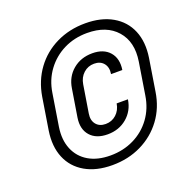

<svg xmlns="http://www.w3.org/2000/svg" viewBox="-115 -849 831 848"><g transform="rotate(-20 300.0 -425.0)"><path d="M273 -110Q198 -110 146 -140Q94 -170 71.5 -224Q49 -278 60 -350L84 -500Q96 -572 135.5 -626Q175 -680 236.5 -710Q298 -740 373 -740Q448 -740 500 -710Q552 -680 574.5 -626Q597 -572 586 -500L562 -350Q551 -278 511 -224Q471 -170 409.5 -140Q348 -110 273 -110ZM280 -153Q340 -153 390 -177.5Q440 -202 472.5 -246.5Q505 -291 514 -350L538 -500Q552 -589 504.5 -643Q457 -697 366 -697Q306 -697 256.5 -672.5Q207 -648 174 -603.5Q141 -559 132 -500L108 -350Q99 -291 117.5 -246.5Q136 -202 177.5 -177.5Q219 -153 280 -153ZM300 -245Q246 -245 218.5 -276.5Q191 -308 199 -360L220 -490Q228 -542 265.5 -573.5Q303 -605 357 -605Q410 -605 437.5 -573.5Q465 -542 457 -490H404Q409 -521 393.5 -540Q378 -559 349 -559Q320 -559 299 -540Q278 -521 273 -490L252 -360Q247 -329 262.5 -310Q278 -291 307 -291Q336 -291 357 -310Q378 -329 383 -360H436Q428 -308 390.5 -276.5Q353 -245 300 -245Z"/></g></svg>

Font: JetBrains Mono NL ExtraLight
Style: Italic
Weight: 200
Italic angle: -9°
Monospace: yes
Designer: Philipp Nurullin, Konstantin Bulenkov
Foundry: JetBrains
Version: Version 2.305; ttfautohint (v1.8.4.7-5d5b)